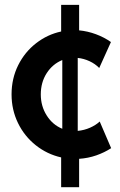

<svg xmlns="http://www.w3.org/2000/svg" viewBox="-20 -658 500 802"><path d="M235.4 -0.5Q176.8 -13.7 129.4 -51.3Q82 -88.9 55.2 -144Q28.3 -199.2 28.3 -263.7Q28.3 -330.1 55.9 -385.5Q83.5 -440.9 130.9 -477.5Q178.2 -514.2 235.4 -526.4V-637.7H310.5V-531.2Q346.2 -527.8 380.6 -515.1Q415 -502.4 443.4 -482.4L394.5 -374Q377.4 -391.6 353.5 -402.6Q329.6 -413.6 304.7 -416V-111.3Q331.5 -113.8 356 -124.5Q380.4 -135.3 396.5 -150.4L444.3 -39.1Q416.5 -21 382.3 -9Q348.1 2.9 310.5 5.4V124H235.4ZM240.2 -120.1V-407.2Q199.7 -390.6 175 -352.3Q150.4 -314 150.4 -263.7Q150.4 -214.8 175 -175.8Q199.7 -136.7 240.2 -120.1Z"/></svg>

Font: Reddit Sans Strawberry
Style: Bold
Weight: 700
Designer: Stephen Hutchings
Foundry: Reddit
Version: Version 1.013